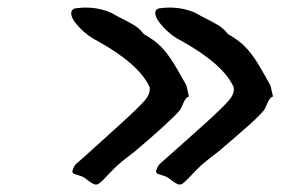

<svg xmlns="http://www.w3.org/2000/svg" viewBox="-20 -472 748 507"><path d="M204 -2Q198 -6 189.5 -8.5Q181 -11 176.5 -12.5Q172 -14 171 -19Q171 -21 174 -28.5Q177 -36 183 -41Q186 -43 228 -81L302 -148Q347 -189 362.5 -207Q378 -225 375 -242Q348 -302 239 -363Q212 -376 190 -399Q168 -422 168 -437Q168 -447 179 -450Q182 -450 188.5 -451Q195 -452 206 -452Q242 -452 274 -438L292 -428Q322 -413 335 -405Q348 -397 360 -382Q392 -364 411 -342.5Q430 -321 448 -289L472 -247L479 -217Q471 -216 464 -199.5Q457 -183 455 -181Q442 -166 412 -138.5Q382 -111 336 -72Q296 -42 280.5 -26Q265 -10 262 -7Q242 15 236 15Q230 17 218 8.5Q206 0 204 -2ZM425 -2Q419 -6 410.5 -8.5Q402 -11 397.5 -12.5Q393 -14 392 -19Q392 -21 395 -28.5Q398 -36 404 -41L467 -97L524 -148Q569 -189 584.5 -207Q600 -225 597 -242Q570 -302 461 -363Q434 -376 412 -399.5Q390 -423 390 -438Q390 -447 400 -450Q403 -450 410 -451Q417 -452 428 -452Q464 -452 496 -438L514 -428Q544 -413 557 -405Q570 -397 582 -382Q614 -364 633 -342.5Q652 -321 670 -289L694 -247L701 -217Q693 -216 686 -199.5Q679 -183 677 -181Q665 -166 634 -138.5Q603 -111 557 -72Q517 -42 501.5 -26Q486 -10 483 -7Q463 15 457 15Q451 17 439 8.5Q427 0 425 -2Z"/></svg>

Font: Caveat
Style: Bold
Weight: 700
Designer: Pablo Impallari
Foundry: Pablo Impallari
Version: Version 1.500; ttfautohint (v1.6)